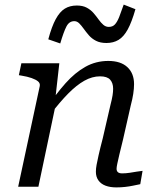

<svg xmlns="http://www.w3.org/2000/svg" viewBox="-20 -812 692 835"><path d="M59 0H147L226 -375L221 -386L238 -537H73L62 -485L74 -483Q99 -479 117.5 -472.5Q136 -466 145.5 -458Q155 -450 153 -438ZM515 -205 549 -355Q556 -381 559.5 -404Q563 -427 563 -446Q563 -493 534 -520Q505 -547 451 -547Q397 -547 351.5 -521.5Q306 -496 265 -450Q224 -404 184 -344L199 -314Q240 -368 276.5 -405Q313 -442 347 -461Q381 -480 415 -480Q446 -480 459 -465.5Q472 -451 472 -426Q472 -413 469.5 -397Q467 -381 460 -354L427 -211Q415 -165 409 -138Q403 -111 400 -95Q397 -79 397 -65Q397 -43 408 -27.5Q419 -12 439 -4.5Q459 3 486 3Q505 3 523.5 1Q542 -1 558.5 -4.5Q575 -8 590 -11L600 -69Q589 -68 574.5 -65.5Q560 -63 543.5 -60.5Q527 -58 511 -58Q499 -58 493 -63Q487 -68 487 -78Q487 -85 490 -99.5Q493 -114 499 -139.5Q505 -165 515 -205ZM443 -625Q416 -625 397.5 -634.5Q379 -644 366.5 -658.5Q354 -673 344 -687Q334 -701 324.5 -710.5Q315 -720 303 -720Q281 -720 269 -697Q257 -674 242 -623L190 -641Q205 -697 222.5 -729Q240 -761 262 -774.5Q284 -788 314 -788Q340 -788 357.5 -778.5Q375 -769 387 -755Q399 -741 409 -727Q419 -713 429.5 -704Q440 -695 453 -695Q470 -695 480 -706Q490 -717 498.5 -738.5Q507 -760 518 -792L569 -772Q553 -716 535.5 -684Q518 -652 495.5 -638.5Q473 -625 443 -625Z"/></svg>

Font: Roboto Serif
Style: Italic
Weight: 400
Italic angle: -10°
Designer: Greg Gazdowicz
Foundry: Commercial Type
Version: Version 1.008